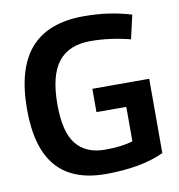

<svg xmlns="http://www.w3.org/2000/svg" viewBox="-81 -784 811 868"><g transform="rotate(-10 325.0 -350.0)"><path d="M35 -339Q35 -527 116 -618.5Q197 -710 360 -710Q422 -710 475.5 -702Q529 -694 578 -679L553 -570Q458 -594 371 -594Q271 -594 222.5 -532Q174 -470 174 -337Q174 -211 219 -155Q264 -99 352 -99Q429 -99 479 -115V-273H342V-380H603V-39Q550 -14 482.5 -2Q415 10 336 10Q185 10 110 -76Q35 -162 35 -339Z"/></g></svg>

Font: Georama SemiBold
Style: Regular
Weight: 600
Designer: Jean-Baptiste Levee
Foundry: Production Type
Version: Version 1.000